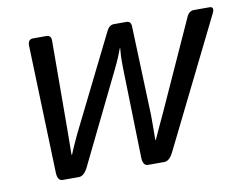

<svg xmlns="http://www.w3.org/2000/svg" viewBox="-62 -597 867 681"><g transform="rotate(-10 371.5 -256.5)"><path d="M77.1 -488.8Q76.2 -512.7 95.7 -512.7H143.1Q160.6 -512.7 160.6 -493.7L159.2 -171.4Q159.2 -149.4 158.7 -123.5Q158.2 -97.7 158.2 -82.5H160.2Q165.5 -96.2 178.7 -125.2Q191.9 -154.3 200.7 -171.4L360.8 -493.7Q370.1 -512.7 387.2 -512.7H431.2Q448.2 -512.7 448.7 -493.7L460.4 -171.4Q460.9 -153.8 460.4 -130.1Q460 -106.4 460 -82.5H461.9Q468.3 -96.7 482.2 -127Q496.1 -157.2 502.9 -171.4L648.9 -493.7Q657.7 -512.7 675.3 -512.7H730.5Q750 -512.7 738.3 -488.8L511.2 -29.8Q496.6 0 478 0H419.4Q400.9 0 399.9 -29.8L391.6 -352.5Q391.1 -380.9 391.8 -397.5Q392.6 -414.1 394 -426.3H393.1Q388.7 -414.1 380.4 -394Q372.1 -374 361.3 -352.5L203.6 -29.8Q189 0 170.4 0H111.8Q93.3 0 92.3 -29.8Z"/></g></svg>

Font: Istok Web
Style: BoldItalic
Weight: 700
Italic angle: -13°
Designer: Andrey V. Panov
Foundry: Andrey V. Panov
Version: Version 1.0.2g